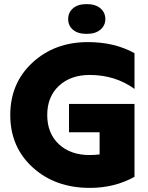

<svg xmlns="http://www.w3.org/2000/svg" viewBox="-20 -903 720 935"><path d="M416 -148Q441 -148 465 -151V-259H316V-397H635V-42Q538 12 418 12Q249 12 139.5 -87.5Q30 -187 30 -343Q30 -498 138 -598Q246 -698 408 -698Q538 -698 635 -644V-470Q541 -538 417 -538Q324 -538 267 -485Q210 -432 210 -343Q210 -254 266.5 -201Q323 -148 416 -148ZM493 -810Q493 -779 469 -758.5Q445 -738 402 -738Q359 -738 335.5 -758Q312 -778 312 -810Q312 -842 335.5 -862.5Q359 -883 402 -883Q445 -883 469 -862.5Q493 -842 493 -810Z"/></svg>

Font: Roundo
Style: Bold
Weight: 700
Designer: Namrata Goyal (Gurmukhi), Shiva Nallaperumal (Latin)
Foundry: Indian Type Foundry
Version: Version 1.000;PS 1.0;hotconv 1.0.88;makeotf.lib2.5.647800